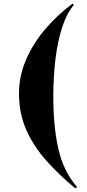

<svg xmlns="http://www.w3.org/2000/svg" viewBox="-20 -832 471 1041"><path d="M388 189Q302 118 232.5 40.5Q163 -37 123 -127Q83 -217 83 -324Q83 -420 121.5 -509Q160 -598 226 -675Q292 -752 373 -812L381 -806Q343 -762 318 -686.5Q293 -611 281 -514Q269 -417 269 -308Q269 -146 296.5 -24.5Q324 97 398 182Z"/></svg>

Font: Literata 72pt ExtraBold
Style: Regular
Weight: 800
Designer: Latin by Veronika Burian and Jose Scaglione. Greek by Irene Vlachou. Cyrillic by Vera Evstafieva.
Foundry: TypeTogether
Version: Version 3.002